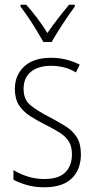

<svg xmlns="http://www.w3.org/2000/svg" viewBox="-20 -784 401 814"><path d="M323 -130Q323 -65 284 -27.5Q245 10 168 10Q126 10 92.5 0Q59 -10 37 -22V-63Q64 -46 98 -35.5Q132 -25 168 -25Q228 -25 256.5 -53Q285 -81 285 -130Q285 -163 272 -184Q259 -205 234 -221Q209 -237 175 -254Q137 -273 107.5 -292Q78 -311 60.5 -338Q43 -365 43 -407Q43 -465 82.5 -502Q122 -539 196 -539Q231 -539 262 -531Q293 -523 318 -510L302 -477Q257 -505 195 -505Q143 -505 111.5 -480Q80 -455 80 -407Q80 -362 109 -338Q138 -314 191 -287Q227 -268 257.5 -249Q288 -230 305.5 -202.5Q323 -175 323 -130ZM164 -606Q151 -629 134 -657Q117 -685 99 -711.5Q81 -738 67 -756V-764H91Q113 -740 137.5 -707.5Q162 -675 181 -644Q203 -676 225 -704.5Q247 -733 273 -764H297V-756Q274 -725 246 -682.5Q218 -640 199 -606Z"/></svg>

Font: Noto Sans Kannada Condensed ExtraLight
Style: Regular
Weight: 200
Width: 3
Designer: Jelle Bosma - Monotype Design Team
Foundry: Monotype Imaging Inc.
Version: Version 2.005; ttfautohint (v1.8.4.7-5d5b)